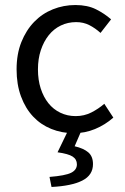

<svg xmlns="http://www.w3.org/2000/svg" viewBox="-20 -518 496 764"><path d="M274 12Q226 12 184 -5Q142 -22 111.5 -54.5Q81 -87 63.5 -134.5Q46 -182 46 -242Q46 -303 65 -350.5Q84 -398 116 -431Q148 -464 190.5 -481Q233 -498 280 -498Q328 -498 362 -481Q396 -464 422 -441L380 -387Q359 -406 335.5 -418Q312 -430 283 -430Q250 -430 222 -416.5Q194 -403 174 -378Q154 -353 142.5 -318.5Q131 -284 131 -242Q131 -200 142 -166Q153 -132 172.5 -107.5Q192 -83 220 -69.5Q248 -56 281 -56Q315 -56 343.5 -70.5Q372 -85 395 -105L431 -50Q398 -21 358 -4.5Q318 12 274 12ZM185 226 177 186Q240 181 263 169.5Q286 158 286 136Q286 116 269 105Q252 94 209 88L253 -3H306L277 64Q312 72 331 88Q350 104 350 135Q350 179 307.5 200.5Q265 222 185 226Z"/></svg>

Font: Source Sans Pro
Style: Regular
Weight: 400
Designer: Paul D. Hunt
Foundry: Adobe Systems Incorporated
Version: Version 2.021;PS 2.000;hotconv 1.0.86;makeotf.lib2.5.63406